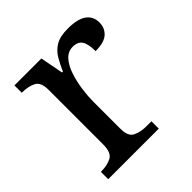

<svg xmlns="http://www.w3.org/2000/svg" viewBox="-152 -661 776 776"><g transform="rotate(-45 235.5 -273.0)"><path d="M33 0V-42H36Q70 -42 94 -54.5Q118 -67 118 -114V-426Q118 -470 93.5 -482Q69 -494 36 -494H33V-536H187L206 -437H211Q224 -467 239 -492Q254 -517 279 -531.5Q304 -546 348 -546Q403 -546 429.5 -527Q456 -508 456 -473Q456 -442 434.5 -422Q413 -402 363 -402Q363 -443 351 -461.5Q339 -480 310 -480Q282 -480 263 -458Q244 -436 233 -402Q222 -368 217 -331.5Q212 -295 212 -266V-109Q212 -65 236.5 -53.5Q261 -42 294 -42H322V0Z"/></g></svg>

Font: Noto Naskh Arabic UI
Style: Regular
Weight: 400
Designer: Monotype Design Team, David Williams, Mohamad Dakak and Nizar Qandah
Foundry: Monotype Imaging Inc.
Version: Version 2.014